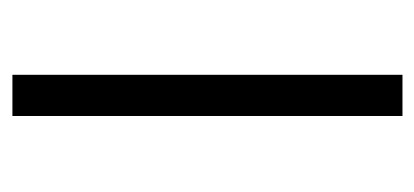

<svg xmlns="http://www.w3.org/2000/svg" viewBox="-204 -480 684 317"><g transform="rotate(-90 138.5 -322.0)"><path d="M105 -644H173V0H105Z"/></g></svg>

Font: Montserrat Ace
Style: Regular
Weight: 400
Designer: Julieta Ulanovsky
Foundry: Julieta Ulanovsky
Version: Version 1